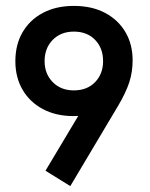

<svg xmlns="http://www.w3.org/2000/svg" viewBox="-20 -614 508 650"><path d="M218 16 134 -36 284 -287 325 -254Q309 -238 282.5 -229.5Q256 -221 229 -221Q170 -221 125.5 -244.5Q81 -268 56.5 -310Q32 -352 32 -407Q32 -463 56.5 -505Q81 -547 125.5 -570.5Q170 -594 230 -594Q291 -594 335.5 -570.5Q380 -547 404.5 -505.5Q429 -464 429 -410Q429 -370 417.5 -335Q406 -300 380 -256ZM230 -308Q275 -308 302 -336Q329 -364 329 -407Q329 -451 302 -479Q275 -507 230 -507Q186 -507 158.5 -479Q131 -451 131 -407Q131 -364 158.5 -336Q186 -308 230 -308Z"/></svg>

Font: Rokkitt SemiBold SemiBold
Style: Regular
Weight: 600
Version: Version 3.103